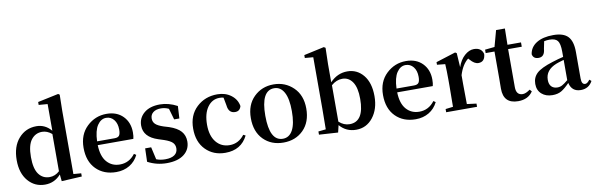

<svg xmlns="http://www.w3.org/2000/svg" viewBox="-53 -1322 5710 1842"><g transform="rotate(-10 2802.0 -401.5)"><path d="M421.9 -87.9V-450.2Q377 -488.3 327.1 -488.3Q261.7 -488.3 221.2 -435.5Q180.7 -382.8 180.7 -267.6Q180.7 -154.3 219.7 -101.1Q258.8 -47.9 325.2 -47.9Q378.9 -47.9 421.9 -87.9ZM553.7 -37.1 628.9 -31.2V0L431.6 10.7L424.8 -55.7Q362.3 15.6 269.5 15.6Q169.9 15.6 105.5 -59.6Q41 -134.8 41 -261.7Q41 -394.5 109.4 -472.7Q177.7 -550.8 283.2 -550.8Q368.2 -550.8 426.8 -481.4V-741.2L340.8 -748V-776.4L543 -819.3L556.6 -809.6L553.7 -652.3Z M832 -306.6H1002.9Q1036.1 -306.6 1048.3 -323.7Q1060.5 -340.8 1060.5 -380.9Q1060.5 -441.4 1031.2 -477.5Q1002 -513.7 956.1 -513.7Q905.3 -513.7 870.6 -462.4Q835.9 -411.1 832 -306.6ZM1178.7 -269.5H832Q835 -160.2 883.8 -105Q932.6 -49.8 1009.8 -49.8Q1101.6 -49.8 1159.2 -127L1179.7 -113.3Q1149.4 -51.8 1093.3 -18.1Q1037.1 15.6 963.9 15.6Q842.8 15.6 768.1 -59.6Q693.4 -134.8 693.4 -267.6Q693.4 -396.5 774.4 -473.6Q855.5 -550.8 965.8 -550.8Q1066.4 -550.8 1126 -489.7Q1185.5 -428.7 1185.5 -332Q1185.5 -293 1178.7 -269.5Z M1484.4 -336.9 1536.1 -321.3Q1614.3 -294.9 1649.4 -254.9Q1684.6 -214.8 1684.6 -156.2Q1684.6 -78.1 1624.5 -31.2Q1564.5 15.6 1456.1 15.6Q1356.4 15.6 1270.5 -30.3L1274.4 -160.2H1333L1360.4 -39.1Q1398.4 -23.4 1447.3 -23.4Q1506.8 -23.4 1538.1 -45.9Q1569.3 -68.4 1569.3 -109.4Q1569.3 -143.6 1547.4 -165.5Q1525.4 -187.5 1468.8 -207L1414.1 -224.6Q1274.4 -269.5 1274.4 -380.9Q1274.4 -455.1 1330.6 -502.9Q1386.7 -550.8 1486.3 -550.8Q1570.3 -550.8 1654.3 -505.9L1647.5 -385.7H1596.7L1565.4 -494.1Q1529.3 -511.7 1489.3 -511.7Q1440.4 -511.7 1413.1 -489.7Q1385.7 -467.8 1385.7 -430.7Q1385.7 -398.4 1407.2 -377Q1428.7 -355.5 1484.4 -336.9Z M2114.3 -430.7 2099.6 -508.8Q2084 -513.7 2060.5 -513.7Q1988.3 -513.7 1943.4 -451.2Q1898.4 -388.7 1898.4 -279.3Q1898.4 -171.9 1948.2 -110.8Q1998 -49.8 2080.1 -49.8Q2167 -49.8 2223.6 -125L2245.1 -114.3Q2180.7 15.6 2026.4 15.6Q1910.2 15.6 1835.4 -60.1Q1760.7 -135.7 1760.7 -265.6Q1760.7 -396.5 1842.8 -473.6Q1924.8 -550.8 2044.9 -550.8Q2124 -550.8 2179.2 -508.8Q2234.4 -466.8 2245.1 -401.4Q2232.4 -353.5 2186.5 -353.5Q2122.1 -353.5 2114.3 -430.7Z M2592.8 15.6Q2473.6 15.6 2398.4 -60.5Q2323.2 -136.7 2323.2 -268.6Q2323.2 -398.4 2400.9 -474.6Q2478.5 -550.8 2592.8 -550.8Q2706.1 -550.8 2784.7 -474.6Q2863.3 -398.4 2863.3 -268.6Q2863.3 -136.7 2787.1 -60.5Q2710.9 15.6 2592.8 15.6ZM2592.8 -21.5Q2655.3 -21.5 2689 -83.5Q2722.7 -145.5 2722.7 -267.6Q2722.7 -389.6 2688.5 -451.7Q2654.3 -513.7 2592.8 -513.7Q2463.9 -513.7 2463.9 -267.6Q2463.9 -21.5 2592.8 -21.5Z M3144.5 -445.3V-90.8Q3191.4 -47.9 3248 -47.9Q3388.7 -47.9 3388.7 -269.5Q3388.7 -379.9 3351.6 -434.6Q3314.5 -489.3 3252 -489.3Q3194.3 -489.3 3144.5 -445.3ZM3142.6 -651.4V-474.6Q3214.8 -550.8 3311.5 -550.8Q3406.2 -550.8 3467.3 -476.6Q3528.3 -402.3 3528.3 -271.5Q3528.3 -146.5 3464.8 -65.4Q3401.4 15.6 3300.8 15.6Q3203.1 15.6 3140.6 -57.6L3124 11.7L2939.5 0V-31.2L3012.7 -39.1Q3014.6 -154.3 3014.6 -235.4V-741.2L2933.6 -748V-776.4L3130.9 -819.3L3146.5 -809.6Z M3749 -306.6H3919.9Q3953.1 -306.6 3965.3 -323.7Q3977.5 -340.8 3977.5 -380.9Q3977.5 -441.4 3948.2 -477.5Q3918.9 -513.7 3873 -513.7Q3822.3 -513.7 3787.6 -462.4Q3752.9 -411.1 3749 -306.6ZM4095.7 -269.5H3749Q3752 -160.2 3800.8 -105Q3849.6 -49.8 3926.8 -49.8Q4018.6 -49.8 4076.2 -127L4096.7 -113.3Q4066.4 -51.8 4010.3 -18.1Q3954.1 15.6 3880.9 15.6Q3759.8 15.6 3685.1 -59.6Q3610.4 -134.8 3610.4 -267.6Q3610.4 -396.5 3691.4 -473.6Q3772.5 -550.8 3882.8 -550.8Q3983.4 -550.8 4043 -489.7Q4102.5 -428.7 4102.5 -332Q4102.5 -293 4095.7 -269.5Z M4377 -541 4385.7 -402.3Q4409.2 -471.7 4453.6 -511.2Q4498 -550.8 4544.9 -550.8Q4619.1 -550.8 4634.8 -487.3Q4629.9 -411.1 4565.4 -411.1Q4527.3 -411.1 4486.3 -459L4475.6 -470.7Q4416 -423.8 4385.7 -324.2V-235.4Q4385.7 -156.2 4387.7 -43L4479.5 -31.2V0H4178.7V-31.2L4252 -40Q4253.9 -153.3 4253.9 -235.4V-306.6Q4253.9 -392.6 4250 -456.1L4170.9 -463.9V-489.3L4362.3 -549.8Z M5004.9 -74.2 5022.5 -54.7Q4976.6 15.6 4878.9 15.6Q4735.4 15.6 4735.4 -130.9Q4735.4 -146.5 4735.8 -178.7Q4736.3 -210.9 4736.3 -231.4V-493.2H4650.4V-526.4L4744.1 -536.1L4787.1 -693.4H4873L4870.1 -535.2H5002V-493.2H4869.1V-123Q4869.1 -43.9 4933.6 -43.9Q4962.9 -43.9 5004.9 -74.2Z M5376 -101.6V-298.8Q5317.4 -282.2 5301.8 -275.4Q5192.4 -232.4 5192.4 -135.7Q5192.4 -92.8 5213.9 -70.8Q5235.4 -48.8 5272.5 -48.8Q5296.9 -48.8 5318.4 -60.1Q5339.8 -71.3 5376 -101.6ZM5585 -69.3 5603.5 -53.7Q5567.4 14.6 5489.3 14.6Q5401.4 14.6 5380.9 -73.2Q5335 -25.4 5299.8 -4.9Q5264.6 15.6 5212.9 15.6Q5148.4 15.6 5107.9 -20.5Q5067.4 -56.6 5067.4 -118.2Q5067.4 -181.6 5110.8 -222.2Q5154.3 -262.7 5267.6 -297.9Q5328.1 -317.4 5376 -328.1V-378.9Q5376 -457 5354 -485.4Q5332 -513.7 5274.4 -513.7Q5249 -513.7 5222.7 -507.8L5208 -435.5Q5202.1 -359.4 5143.6 -359.4Q5091.8 -359.4 5083 -405.3Q5092.8 -473.6 5154.3 -512.2Q5215.8 -550.8 5318.4 -550.8Q5417 -550.8 5460.9 -504.4Q5504.9 -458 5504.9 -353.5V-95.7Q5504.9 -36.1 5540 -36.1Q5561.5 -36.1 5585 -69.3Z"/></g></svg>

Font: Bpmf Zihi Serif Bold
Style: Bold
Weight: 700
Foundry: But Ko
Version: Version 1.320